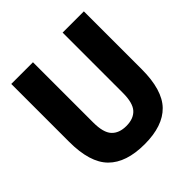

<svg xmlns="http://www.w3.org/2000/svg" viewBox="-197 -891 1051 1051"><g transform="rotate(-45 328.5 -365.0)"><path d="M330.5 10Q188 10 117.8 -60.8Q47.5 -131.5 47.5 -292.5V-740H215.5V-273.5Q215.5 -195.5 245 -163.5Q274.5 -131.5 330.5 -131.5Q386.5 -131.5 415.8 -163.5Q445 -195.5 445 -273.5V-740H609.5V-292.5Q609.5 -131.5 540.8 -60.8Q472 10 330.5 10Z"/></g></svg>

Font: Encode Sans Condensed ExtraBold
Style: Regular
Weight: 800
Width: 3
Designer: Multiple Designers
Foundry: Impallari Type
Version: Version 3.000; ttfautohint (v1.8.3) -l 8 -r 50 -G 200 -x 14 